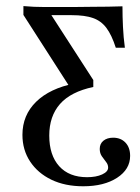

<svg xmlns="http://www.w3.org/2000/svg" viewBox="-20 -435 473 647"><path d="M260.5 192.7Q199.2 192.7 153.2 170.6Q107.3 148.4 81.5 109.3Q55.6 70.2 55.6 19.4Q55.6 -46.8 101.6 -91.9Q147.6 -137.1 232.3 -154L218.5 -136.3L58.9 -384.7V-414.5Q76.6 -412.9 94.4 -412.1Q112.1 -411.3 132.3 -411.3Q152.4 -411.3 177.4 -411.3H221.8L294.4 -412.1Q319.4 -412.1 344 -412.5Q368.5 -412.9 392.7 -413.7Q392.7 -379 394.4 -344.4Q396 -309.7 400.8 -274.2H370.2Q356.5 -316.9 338.7 -340.7Q321 -364.5 293.5 -374.2Q266.1 -383.9 221.8 -383.9H153.2L294.4 -165.3V-141.9Q218.5 -125.8 182.3 -84.7Q146 -43.5 146 21.8Q146 87.9 179.4 125Q212.9 162.1 273.4 162.1Q304 162.1 324.2 152.8Q344.4 143.5 344.4 129.8Q344.4 119.4 337.5 110.9Q330.6 102.4 323.4 91.9Q316.1 81.5 316.1 66.9Q316.1 49.2 328.6 39.1Q341.1 29 361.3 29Q387.1 29 402.8 45.6Q418.5 62.1 418.5 90.3Q418.5 135.5 374.6 164.1Q330.6 192.7 260.5 192.7Z"/></svg>

Font: Playfair 5pt SemiExpanded Light Medium
Style: Regular
Weight: 500
Version: Version 2.203